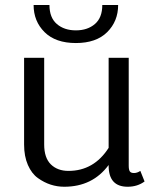

<svg xmlns="http://www.w3.org/2000/svg" viewBox="-20 -728 615 757"><path d="M112.5 -708.3H175Q175 -658.3 204.2 -633.3Q233.3 -608.3 279.2 -608.3Q325 -608.3 354.2 -633.3Q383.3 -658.3 383.3 -708.3H445.8Q445.8 -644.2 402.5 -601.2Q359.2 -558.3 279.2 -558.3Q199.2 -558.3 155.8 -601.2Q112.5 -644.2 112.5 -708.3ZM550 -12.5Q521.7 8.3 483.3 8.3Q408.3 8.3 408.3 -75V-77.5Q345 8.3 233.3 8.3Q205.8 8.3 180 0Q154.2 -8.3 129.6 -25.8Q105 -43.3 90 -77.5Q75 -111.7 75 -158.3V-500H154.2V-158.3Q154.2 -105.8 180.4 -80Q206.7 -54.2 250 -54.2Q350 -54.2 408.3 -145V-500H487.5V-75Q487.5 -59.2 491.7 -52.5Q495.8 -45.8 508.3 -45.8Q520.8 -45.8 533.3 -54.2Z"/></svg>

Font: BoonBaan
Style: Regular
Weight: 400
Designer: Sungsit Sawaiwan
Foundry: FontUni
Version: Version 2.0